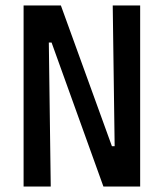

<svg xmlns="http://www.w3.org/2000/svg" viewBox="-20 -680 596 700"><path d="M66 0V-660H202L388 -147H398L391 -660H491V0H357L168 -525H158L165 0Z"/></svg>

Font: Bricolage Grotesque 10pt Condensed Medium
Style: Regular
Weight: 500
Width: 3
Designer: Mathieu Triay
Foundry: Atelier Triay
Version: Version 1.000; ttfautohint (v1.8.4.7-5d5b);gftools[0.9.32]